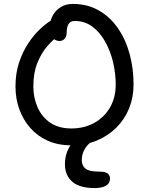

<svg xmlns="http://www.w3.org/2000/svg" viewBox="-20 -731 760 979"><path d="M344 10Q276 10 223.5 -13.5Q171 -37 134.5 -78.5Q98 -120 78.5 -174Q59 -228 59 -290Q59 -357 77 -411.5Q95 -466 123 -508.5Q151 -551 181.5 -580Q212 -609 237 -624.5Q262 -640 274 -640Q284 -640 292 -637Q300 -634 309 -621Q324 -599 313.5 -582Q303 -565 282 -551Q252 -531 221.5 -496Q191 -461 170.5 -410Q150 -359 150 -290Q150 -233 171.5 -184Q193 -135 236 -105.5Q279 -76 344 -76Q409 -76 460 -104Q511 -132 540.5 -182.5Q570 -233 570 -300Q570 -357 556.5 -414Q543 -471 516 -519Q489 -567 450.5 -595.5Q412 -624 361 -624Q338 -624 329 -607.5Q320 -591 320 -566Q320 -545 309.5 -533.5Q299 -522 284 -522Q271 -522 259.5 -529Q248 -536 240.5 -550.5Q233 -565 233 -585Q233 -619 246.5 -647Q260 -675 287 -693Q314 -711 351 -711Q425 -711 482.5 -678.5Q540 -646 580 -589Q620 -532 640.5 -457.5Q661 -383 661 -300Q661 -235 638.5 -179Q616 -123 573.5 -80.5Q531 -38 473 -14Q415 10 344 10ZM463 228Q386 228 348.5 195.5Q311 163 311 105Q311 60 332 21.5Q353 -17 389 -41Q425 -65 469 -65Q480 -65 486.5 -60Q493 -55 493 -46Q493 -39 488.5 -34Q484 -29 469 -22Q434 -5 415.5 23.5Q397 52 397 85Q397 114 416 129Q435 144 485 144Q517 144 529 153.5Q541 163 541 179Q541 204 520 216Q499 228 463 228Z"/></svg>

Font: Shantell Sans
Style: Regular
Weight: 400
Designer: Stephen Nixon, Anya Danilova, Shantell Martin
Foundry: Arrow Type
Version: Version 1.008;[ac192a2d6]